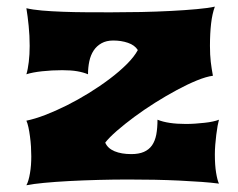

<svg xmlns="http://www.w3.org/2000/svg" viewBox="-20 -547 709 572"><path d="M58.6 4.9Q62 -1 64.7 -10.3Q67.4 -19.5 69.3 -31Q71.3 -42.5 72.3 -55.4Q73.2 -68.4 73.2 -81.1Q73.2 -94.7 72.3 -110.4Q71.3 -126 69.3 -140.6Q67.4 -155.3 64.7 -167.7Q62 -180.2 58.6 -187.5Q83 -192.4 114.3 -204.3Q145.5 -216.3 178.7 -232.9Q211.9 -249.5 245.1 -270Q278.3 -290.5 307.1 -312.3Q335.9 -334 357.9 -356Q379.9 -377.9 390.6 -397.9Q381.3 -412.6 361.3 -419.4Q341.3 -426.3 317.4 -426.3Q296.9 -426.3 282.5 -418.2Q268.1 -410.2 259 -396.5Q250 -382.8 246.1 -364.5Q242.2 -346.2 242.2 -325.7Q228.5 -331.5 210.2 -334.7Q191.9 -337.9 165.5 -337.9Q134.8 -337.9 105.5 -334.7Q76.2 -331.5 58.6 -325.7Q63 -339.8 65.7 -362.3Q68.4 -384.8 68.4 -410.2Q68.4 -440.9 65.4 -470Q62.5 -499 58.6 -522.5Q77.1 -518.1 105.2 -515.6Q133.3 -513.2 166.7 -512Q200.2 -510.7 237.1 -510.5Q273.9 -510.3 310.5 -510.3Q353.5 -510.3 400.1 -511.2Q446.8 -512.2 489.3 -514.4Q531.7 -516.6 566.4 -519.8Q601.1 -522.9 620.1 -527.3Q612.3 -506.3 608.9 -476.8Q605.5 -447.3 605.5 -410.6Q605.5 -383.3 607.9 -362.8Q610.4 -342.3 614.3 -321.3Q594.7 -318.8 566.7 -307.4Q538.6 -295.9 506.8 -278.8Q475.1 -261.7 442.1 -241Q409.2 -220.2 380.1 -198.7Q351.1 -177.2 328.1 -157.2Q305.2 -137.2 293.5 -122.1Q300.8 -105 321.3 -96.4Q341.8 -87.9 371.1 -87.9Q393.6 -87.9 408.7 -94.5Q423.8 -101.1 432.9 -114Q441.9 -127 445.6 -146.2Q449.2 -165.5 449.2 -190.4Q480 -177.7 534.2 -177.7Q547.4 -177.7 561.8 -178.7Q576.2 -179.7 589.6 -181.2Q603 -182.6 614.3 -185.1Q625.5 -187.5 632.3 -190.4Q630.4 -183.6 628.2 -171.6Q626 -159.7 624.3 -145.3Q622.6 -130.9 621.3 -115.7Q620.1 -100.6 620.1 -87.4Q620.1 -54.7 623.8 -32.5Q627.4 -10.3 632.3 0Q610.8 -2.9 580.6 -5.1Q550.3 -7.3 514.6 -9Q479 -10.7 439.9 -11.5Q400.9 -12.2 362.3 -12.2Q318.8 -12.2 272.9 -11Q227.1 -9.8 185.8 -7.6Q144.5 -5.4 111.1 -2.2Q77.6 1 58.6 4.9Z"/></svg>

Font: Arbutus
Style: Regular
Weight: 400
Designer: Karolina Lach
Foundry: Sorkin Type Co.
Version: Version 1.003